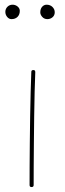

<svg xmlns="http://www.w3.org/2000/svg" viewBox="-20 -776 272 805"><path d="M120.1 -482.4Q127.9 -482.4 127.9 -473.6Q126.5 -439.5 125.2 -390.9Q124 -342.3 123.3 -287.4Q122.6 -232.4 122.1 -178Q121.6 -123.5 121.3 -77.1Q121.1 -30.8 121.1 0Q121.1 8.3 112.3 8.3Q104 8.3 104 0Q104 -30.8 104.2 -77.1Q104.5 -123.5 105 -178Q105.5 -232.4 106.4 -287.6Q107.4 -342.8 108.6 -391.4Q109.9 -439.9 111.3 -474.6Q111.3 -482.4 120.1 -482.4ZM209.5 -724.6Q209.5 -711.4 200.2 -703.6Q190.9 -695.8 178.7 -695.8Q165.5 -695.8 157.2 -705.1Q148.9 -714.4 148.9 -724.1Q148.9 -738.8 156.7 -747.6Q164.6 -756.3 175.3 -756.3Q190.4 -756.3 200 -746.8Q209.5 -737.3 209.5 -724.6ZM63 -730.5Q63 -714.8 53.5 -705.3Q43.9 -695.8 28.3 -695.8Q17.6 -695.8 10 -705.1Q2.4 -714.4 2.4 -726.1Q2.4 -738.8 11.2 -747.6Q20 -756.3 32.7 -756.3Q44.4 -756.3 53.7 -748.8Q63 -741.2 63 -730.5Z"/></svg>

Font: Mikhak Thin
Style: Regular
Weight: 100
Designer: Amin Abedi
Version: Version 3.3